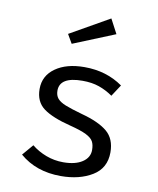

<svg xmlns="http://www.w3.org/2000/svg" viewBox="-89 -866 778 946"><g transform="rotate(10 300.0 -393.0)"><path d="M410 -142Q410 -168 401 -184.5Q392 -201 365 -214.5Q338 -228 283 -242Q191 -265 147 -297.5Q103 -330 103 -394Q103 -460 158 -499Q213 -538 303 -538Q413 -538 495 -480L457 -422Q424 -445 388 -457.5Q352 -470 305 -470Q191 -470 191 -401Q191 -377 203.5 -362Q216 -347 244.5 -335.5Q273 -324 330 -308Q416 -285 458.5 -249.5Q501 -214 501 -146Q501 -67 437 -28Q373 11 280 11Q156 11 74 -60L121 -115Q153 -89 194 -73.5Q235 -58 280 -58Q340 -58 375 -81Q410 -104 410 -142ZM429 -725 220 -640 194 -685 391 -797Z"/></g></svg>

Font: FiraDG Mono
Style: Regular
Weight: 400
Designer: Carrois Corporate & Edenspiekermann AG
Foundry: Carrois Corporate GbR & Edenspiekermann AG
Version: Version 3.206